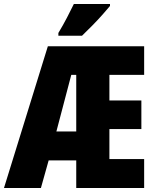

<svg xmlns="http://www.w3.org/2000/svg" viewBox="-25 -947 786 967"><path d="M701 0H359V-139H220L181 0H-5L216 -714H701V-570H526V-441H687V-297H526V-146H701ZM259 -285H359V-570H334ZM529 -917Q515 -900 491.5 -873.5Q468 -847 440.5 -819Q413 -791 388 -767H269V-781Q293 -821 312 -857.5Q331 -894 347 -927H529Z"/></svg>

Font: Noto Sans ExtraCondensed Black
Style: Regular
Weight: 900
Width: 2
Designer: Monotype Design Team
Foundry: Monotype Imaging Inc.
Version: Version 2.013; ttfautohint (v1.8.4.7-5d5b)